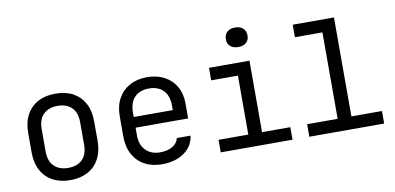

<svg xmlns="http://www.w3.org/2000/svg" viewBox="-73 -1003 2547 1238"><g transform="rotate(-10 1200.0 -383.5)"><path d="M300 8Q234 8 185.5 -18Q137 -44 110.5 -93.5Q84 -143 84 -212V-338Q84 -408 110.5 -457Q137 -506 185.5 -532Q234 -558 300 -558Q367 -558 415 -532Q463 -506 489.5 -457Q516 -408 516 -338V-212Q516 -143 489.5 -93.5Q463 -44 414.5 -18Q366 8 300 8ZM300 -72Q359 -72 392.5 -105Q426 -138 426 -202V-348Q426 -412 392.5 -445Q359 -478 300 -478Q242 -478 208 -445Q174 -412 174 -348V-202Q174 -138 208 -105Q242 -72 300 -72Z M900 10Q835 10 786.5 -16.5Q738 -43 711 -92.5Q684 -142 684 -210V-340Q684 -409 711 -458Q738 -507 786.5 -533.5Q835 -560 900 -560Q965 -560 1013.5 -534Q1062 -508 1089 -461Q1116 -414 1116 -350V-252H772V-200Q772 -139 807 -103.5Q842 -68 900 -68Q950 -68 982.5 -87.5Q1015 -107 1022 -140H1112Q1103 -71 1045 -30.5Q987 10 900 10ZM1028 -313V-350Q1028 -415 994.5 -450.5Q961 -486 900 -486Q839 -486 805.5 -450.5Q772 -415 772 -350V-322H1035Z M1285 0V-82H1480V-468H1305V-550H1570V-82H1755V0ZM1515 -649Q1482 -649 1463 -666Q1444 -683 1444 -712Q1444 -742 1463 -759.5Q1482 -777 1515 -777Q1548 -777 1567 -759.5Q1586 -742 1586 -712Q1586 -683 1567 -666Q1548 -649 1515 -649Z M1865 0V-82H2065V-648H1885V-730H2155V-82H2355V0Z"/></g></svg>

Font: Atlassian Mono
Style: Regular
Weight: 400
Monospace: yes
Designer: Philipp Nurullin, Konstantin Bulenkov
Foundry: Modifications by Atlassian Pty Ltd, manufactured by JetBrains
Version: Version 2.304